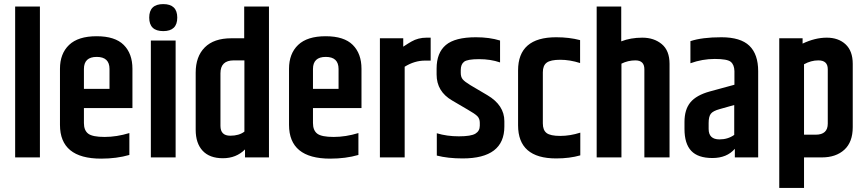

<svg xmlns="http://www.w3.org/2000/svg" viewBox="-20 -769 4230 938"><path d="M54 -737H175V0H54Z M273 -159V-433Q273 -507 317.5 -549.5Q362 -592 452 -592Q542 -592 584.5 -549.5Q627 -507 627 -433V-241H390V-168Q390 -132 411 -116Q432 -100 491 -100Q550 -100 612 -119V-12Q550 6 474 6Q273 6 273 -159ZM390 -335H515V-432Q515 -491 452.5 -491Q390 -491 390 -432Z M777.5 -617Q709 -617 709 -683Q709 -749 777.5 -749Q846 -749 846 -683Q846 -617 777.5 -617ZM717 -571H838V0H717Z M1174 -474H1122Q1057 -474 1057 -411V-154Q1057 -106 1105 -106Q1148 -106 1174 -126ZM1173 -737H1294V0H1177V-39Q1134 4 1069 4Q1004 4 970 -32.5Q936 -69 936 -135V-414Q936 -493 980.5 -537.5Q1025 -582 1110 -582H1173Z M1392 -159V-433Q1392 -507 1436.5 -549.5Q1481 -592 1571 -592Q1661 -592 1703.5 -549.5Q1746 -507 1746 -433V-241H1509V-168Q1509 -132 1530 -116Q1551 -100 1610 -100Q1669 -100 1731 -119V-12Q1669 6 1593 6Q1392 6 1392 -159ZM1509 -335H1634V-432Q1634 -491 1571.5 -491Q1509 -491 1509 -432Z M2064 -585H2084V-473H2057Q2005 -473 1957 -443V0H1836V-582H1950V-541Q1979 -560 1990 -566Q2023 -585 2064 -585Z M2113 -434Q2113 -511 2158 -549Q2203 -587 2305 -587Q2371 -587 2423 -571V-464Q2377 -480 2320.5 -480Q2264 -480 2247.5 -467.5Q2231 -455 2231 -427V-413Q2231 -393 2240.5 -381.5Q2250 -370 2278 -353L2361 -304Q2444 -255 2444 -177V-151Q2444 5 2240 5Q2168 5 2114 -9V-118Q2163 -103 2222 -103Q2281 -103 2302.5 -116Q2324 -129 2324 -155V-169Q2324 -189 2312.5 -201Q2301 -213 2264 -234L2189 -278Q2113 -322 2113 -405Z M2511 -425Q2511 -587 2697 -587Q2761 -587 2814 -573V-461Q2764 -477 2717 -477Q2670 -477 2651 -463Q2632 -449 2632 -416V-166Q2632 -133 2650.5 -119Q2669 -105 2717 -105Q2765 -105 2815 -121V-10Q2763 5 2697 5Q2511 5 2511 -157Z M2895 -737H3015V-567Q3061 -585 3118 -585Q3175 -585 3213 -553.5Q3251 -522 3251 -457V0H3128V-431Q3128 -474 3084 -474Q3048 -474 3016 -458V0H2895Z M3442 -168V-139Q3442 -88 3495 -88Q3536 -88 3567 -110V-256L3496 -236Q3463 -227 3452.5 -213Q3442 -199 3442 -168ZM3353 -568Q3410 -587 3504 -587Q3598 -587 3641 -545.5Q3684 -504 3684 -421V0H3570V-42Q3531 3 3460.5 3Q3390 3 3357 -32Q3324 -67 3324 -139V-173Q3324 -234 3353 -269Q3382 -304 3447 -322L3568 -355V-422Q3567 -453 3550 -467Q3533 -481 3472 -481Q3411 -481 3353 -460Z M4024 -431Q4024 -474 3978 -474Q3942 -474 3908 -455V-111H3965Q4024 -111 4024 -165ZM3901 -556Q3962 -585 4019 -585Q4076 -585 4111 -552.5Q4146 -520 4146 -457V-148Q4146 -75 4105 -37.5Q4064 0 3995 0H3908V149H3787V-582H3901Z"/></svg>

Font: Khand SemiBold
Style: Regular
Weight: 600
Designer: Devanagari: Sanchit Sawaria, Jyotish Sonowal; Latin: Satya Rajpurohit
Foundry: Indian Type Foundry
Version: Version 1.101;PS 1.0;hotconv 1.0.78;makeotf.lib2.5.61930; tt